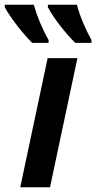

<svg xmlns="http://www.w3.org/2000/svg" viewBox="-63 -786 404 806"><path d="M253 -606H321V-618C295 -665 272 -719 260 -766H138V-756C160 -712 213 -645 253 -606ZM72 -606H141V-618C114 -665 92 -719 79 -766H-43V-756C-20 -712 33 -645 72 -606ZM22 0H147L262 -542H137Z"/></svg>

Font: Noto Sans SemiBold
Style: Italic
Weight: 600
Italic angle: -12°
Designer: Monotype Design Team
Foundry: Monotype Imaging Inc.
Version: Version 2.013